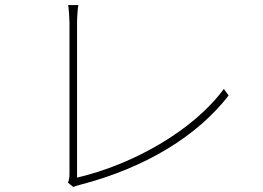

<svg xmlns="http://www.w3.org/2000/svg" viewBox="-20 -747 1040 760"><path d="M270 -7C278 -10 287 -13 295 -15C558 -83 762 -210 885 -369L866 -395C745 -230 505 -95 285 -44V-659C285 -678 288 -716 290 -727H250C252 -716 255 -674 255 -658V-57C255 -41 252 -31 249 -24Z"/></svg>

Font: Noto Sans CJK Thin
Style: Regular
Weight: 100
Designer: Ryoko NISHIZUKA (kana & ideographs); Paul D. Hunt (Latin, Greek & Cyrillic); Wenlong ZHANG (bopomofo); Sandoll Communica
Foundry: Adobe Systems Incorporated
Version: Version 1.000;PS 1;hotconv 1.0.78;makeotf.lib2.5.61930